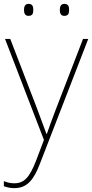

<svg xmlns="http://www.w3.org/2000/svg" viewBox="-26 -795 476 992"><path d="M98 -744C98 -727 103 -713 121 -713C143 -713 146 -727 146 -744C146 -760 143 -775 121 -775C103 -775 98 -760 98 -744ZM283 -744C283 -727 288 -713 306 -713C328 -713 331 -727 331 -744C331 -760 328 -775 306 -775C288 -775 283 -760 283 -744ZM0 -594 201 -72 160 36C127 121 99 152 48 152C27 152 13 148 -6 141V167C13 174 29 177 48 177C113 177 148 136 181 49L430 -594H403L264 -234C241 -174 226 -132 216 -103H214C204 -131 188 -174 164 -238L27 -594Z"/></svg>

Font: Noto Sans Malayalam UI Thin
Style: Regular
Weight: 100
Designer: Jelle Bosma - Monotype Design Team
Foundry: Monotype Imaging Inc.
Version: Version 2.104